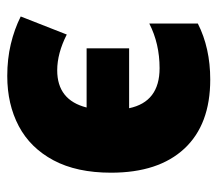

<svg xmlns="http://www.w3.org/2000/svg" viewBox="-56 -548 613 542"><g transform="rotate(-90 251.0 -276.5)"><path d="M298 10Q171 10 103 -63Q35 -136 35 -270Q35 -367 70 -432.5Q105 -498 166.5 -530.5Q228 -563 308 -563Q356 -563 398 -553Q440 -543 476 -525L425 -395Q372 -422 324 -422Q240 -422 219 -339H386V-219H217Q235 -133 330 -133Q399 -133 456 -162V-25Q387 10 298 10Z"/></g></svg>

Font: Noto Sans SemiCondensed Black
Style: Regular
Weight: 900
Width: 4
Designer: Monotype Design Team
Foundry: Monotype Imaging Inc.
Version: Version 2.013; ttfautohint (v1.8.4.7-5d5b)